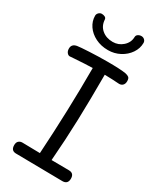

<svg xmlns="http://www.w3.org/2000/svg" viewBox="-229 -1003 896 1074"><g transform="rotate(30 219.0 -466.0)"><path d="M406 -40Q406 -4 371 -4L68 -8Q37 -9 37 -44Q37 -62 46.5 -70.5Q56 -79 70 -79L184 -77Q202 -365 202 -637Q157 -636 85 -631L58 -629Q48 -629 40 -639Q32 -649 32 -665Q32 -694 64 -700Q82 -703 141 -706Q200 -709 256 -709Q340 -709 375 -703Q390 -700 398 -693.5Q406 -687 406 -669Q406 -652 396.5 -642.5Q387 -633 371 -634Q332 -637 279 -638Q279 -476 275 -345.5Q271 -215 260 -76L372 -75Q406 -75 406 -40ZM67 -897Q67 -908 75.5 -916.5Q84 -925 95 -925Q106 -925 115 -920.5Q124 -916 125 -906Q127 -866 155 -842.5Q183 -819 225 -819Q262 -819 289.5 -843.5Q317 -868 318 -903Q318 -915 327.5 -921.5Q337 -928 349 -928Q361 -928 369.5 -920Q378 -912 378 -900Q378 -865 357 -834Q336 -803 301 -784.5Q266 -766 225 -766Q180 -766 144 -784Q108 -802 87.5 -832Q67 -862 67 -897Z"/></g></svg>

Font: Mali
Style: Regular
Weight: 400
Version: Version 1.000; ttfautohint (v1.6)